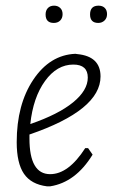

<svg xmlns="http://www.w3.org/2000/svg" viewBox="-20 -652 398 678"><path d="M171 -632Q184 -632 192.5 -624Q201 -616 201 -602Q201 -588 192.5 -579.5Q184 -571 170 -571Q141 -571 141 -601Q141 -615 149 -623.5Q157 -632 171 -632ZM328 -632Q342 -632 350 -624Q358 -616 358 -602Q358 -588 349 -579.5Q340 -571 327 -571Q298 -571 298 -601Q298 -632 328 -632ZM307 -106Q247 -8 157 6H146Q90 -1 64.5 -38.5Q39 -76 39 -150Q39 -283 97.5 -370.5Q156 -458 246 -462L253 -461Q335 -453 335 -382Q335 -263 84 -177V-163Q84 -37 157 -37Q222 -37 281 -129H291ZM239 -424Q181 -424 139 -366Q97 -308 87 -214Q186 -248 238 -290.5Q290 -333 290 -378Q290 -424 239 -424Z"/></svg>

Font: Alegreya Sans SC Light
Style: Italic
Weight: 300
Italic angle: -7°
Designer: Juan Pablo del Peral
Foundry: Huerta Tipografica
Version: Version 2.007